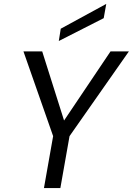

<svg xmlns="http://www.w3.org/2000/svg" viewBox="-20 -963 680 983"><path d="M205 0 252 -266 100 -700H196L308 -346L546 -700H640L336 -266L289 0ZM281 -753 291 -816 524 -943 511 -870Z"/></svg>

Font: DM Sans 24pt
Style: Italic
Weight: 400
Italic angle: -10°
Designer: Colophon Foundry, Jonny Pinhorn
Foundry: Colophon Foundry
Version: Version 4.004;gftools[0.9.30]